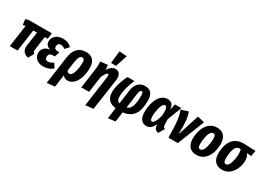

<svg xmlns="http://www.w3.org/2000/svg" viewBox="5 -1894 4407 3177"><g transform="rotate(30 2208.5 -305.5)"><path d="M454.1 -418 418 -163.1Q414.1 -134.3 419.4 -118.7Q424.8 -103 442.9 -90.8L384.8 16.1Q318.4 0 288.3 -40.8Q258.3 -81.5 268.1 -151.9L306.2 -418H234.9L175.8 0H27.8L86.9 -418Q63 -418 39.1 -409.2L25.9 -514.2Q64 -530.8 119.1 -530.8H525.9L508.8 -418Z M669.9 16.1Q590.8 16.1 540.8 -25.9Q490.7 -67.9 490.7 -139.2Q490.7 -197.8 529.3 -236.8Q567.9 -275.9 639.2 -283.2Q543.9 -306.6 543.9 -390.1Q543.9 -458.5 596.9 -503.2Q649.9 -547.9 735.8 -547.9Q837.4 -547.9 898.9 -481.9L832 -410.2Q789.6 -442.9 750 -442.9Q720.2 -442.9 704.6 -425Q689 -407.2 689 -378.9Q689 -321.8 749 -321.8H789.1L758.8 -224.1H722.2Q681.6 -224.1 662.4 -204.1Q643.1 -184.1 643.1 -149.9Q643.1 -122.1 657.5 -106.9Q671.9 -91.8 699.7 -91.8Q746.1 -91.8 801.8 -131.8L853 -49.8Q780.8 16.1 669.9 16.1Z M1173.3 -547.9Q1261.7 -547.9 1309.1 -497.1Q1356.4 -446.3 1356.4 -348.1Q1356.4 -293 1347.7 -240.2Q1338.9 -187.5 1320.6 -140.9Q1302.2 -94.2 1276.6 -59.1Q1251 -23.9 1214.8 -3.4Q1178.7 17.1 1136.7 17.1Q1077.1 17.1 1044.4 -28.8L1011.7 206.1L861.3 222.2L934.6 -303.2Q951.2 -423.3 1011.5 -485.6Q1071.8 -547.9 1173.3 -547.9ZM1106.4 -95.2Q1132.8 -95.2 1153.3 -122.1Q1173.8 -148.9 1185.1 -191.2Q1196.3 -233.4 1201.9 -277.3Q1207.5 -321.3 1207.5 -362.8Q1207.5 -403.3 1196.5 -420.7Q1185.5 -438 1162.6 -438Q1131.3 -438 1111.6 -403.8Q1091.8 -369.6 1081.5 -293.9L1058.6 -129.9Q1076.2 -95.2 1106.4 -95.2Z M1643.6 -833 1788.1 -821.8 1713.4 -596.2H1618.2ZM1598.1 222.2 1680.2 -366.2Q1687 -414.1 1662.1 -414.1Q1645 -414.1 1627 -387.2Q1608.9 -360.4 1585.4 -306.2L1542.5 0H1394.5L1447.3 -381.8Q1457 -453.6 1451.2 -526.9L1586.4 -542Q1598.6 -506.3 1596.2 -450.2Q1657.7 -547.9 1735.4 -547.9Q1790.5 -547.9 1817.4 -505.4Q1844.2 -462.9 1833.5 -390.1L1746.1 206.1Z M2302.2 -547.9Q2460.4 -547.9 2459 -356Q2458.5 -307.1 2453.9 -266.6Q2449.2 -226.1 2438.5 -184.3Q2427.7 -142.6 2408.2 -110.4Q2388.7 -78.1 2360.4 -51.3Q2332 -24.4 2289.8 -7.3Q2247.6 9.8 2193.8 15.1L2168 205.1L2029.8 222.2L2058.1 15.1Q1873 -7.3 1873 -189Q1873 -261.7 1898.7 -351.8Q1924.3 -441.9 1970.2 -530.8H2103Q2017.1 -338.9 2017.1 -189Q2017.1 -141.1 2030 -117.7Q2043 -94.2 2073.2 -87.9L2109.9 -356.9Q2123 -447.3 2171.9 -497.6Q2220.7 -547.9 2302.2 -547.9ZM2293 -444.8Q2274.4 -444.8 2263.4 -425.8Q2252.4 -406.7 2246.1 -356L2209 -88.9Q2243.7 -94.7 2267.3 -122.3Q2291 -149.9 2302 -193.6Q2313 -237.3 2316.9 -278.1Q2320.8 -318.8 2320.8 -369.1Q2320.8 -413.1 2314.5 -429Q2308.1 -444.8 2293 -444.8Z M2732.9 -547.9Q2847.2 -547.9 2850.1 -405.8L2877.9 -530.8H2999L2895 -258.8L2898.9 -147.9Q2900.4 -125 2909.7 -113.3Q2918.9 -101.6 2937 -96.2L2872.1 16.1Q2834 10.7 2812.7 -13.2Q2791.5 -37.1 2790 -79.1V-105Q2762.2 -45.4 2726.6 -14.6Q2690.9 16.1 2641.1 16.1Q2576.7 16.1 2539.8 -32.2Q2502.9 -80.6 2502.9 -172.9Q2502.9 -224.6 2510.5 -275.4Q2518.1 -326.2 2535.6 -376Q2553.2 -425.8 2578.9 -463.6Q2604.5 -501.5 2644.3 -524.7Q2684.1 -547.9 2732.9 -547.9ZM2743.7 -437Q2721.2 -437 2702.6 -408.9Q2684.1 -380.9 2673.3 -339.1Q2662.6 -297.4 2656.7 -254.9Q2650.9 -212.4 2650.9 -178.2Q2650.9 -94.2 2688 -94.2Q2741.2 -94.2 2788.1 -273.9Q2790 -366.2 2779.8 -401.6Q2769.5 -437 2743.7 -437Z M3133.3 -544.9Q3188 -422.4 3173.3 -128.9L3307.6 -545.9L3441.4 -515.1L3238.8 0H3058.6Q3058.6 -392.1 2997.6 -501Z M3599.6 17.1Q3511.7 17.1 3463.1 -36.1Q3414.6 -89.4 3414.6 -190.9Q3414.6 -244.6 3424.3 -295.4Q3434.1 -346.2 3455.1 -392.3Q3476.1 -438.5 3506.1 -472.9Q3536.1 -507.3 3580.1 -527.6Q3624 -547.9 3676.8 -547.9Q3764.6 -547.9 3813 -494.4Q3861.3 -440.9 3861.3 -338.9Q3861.3 -294.9 3854.5 -252.2Q3847.7 -209.5 3834 -169.4Q3820.3 -129.4 3798.3 -95.7Q3776.4 -62 3748 -36.6Q3719.7 -11.2 3681.6 2.9Q3643.6 17.1 3599.6 17.1ZM3609.4 -94.2Q3636.7 -94.2 3657.7 -121.8Q3678.7 -149.4 3689.9 -192.1Q3701.2 -234.9 3706.8 -278.1Q3712.4 -321.3 3712.4 -360.8Q3712.4 -400.4 3700.9 -418.2Q3689.5 -436 3666.5 -436Q3644 -436 3626 -417.5Q3607.9 -398.9 3596.7 -370.4Q3585.4 -341.8 3577.9 -305.4Q3570.3 -269 3567.4 -235.1Q3564.5 -201.2 3564.5 -169.9Q3564.5 -129.9 3575.4 -112.1Q3586.4 -94.2 3609.4 -94.2Z M4088.4 17.1Q4000.5 17.1 3951.9 -36.1Q3903.3 -89.4 3903.3 -190.9Q3903.3 -224.1 3906.7 -256.3Q3910.2 -288.6 3918.9 -323.7Q3927.7 -358.9 3941.2 -389.4Q3954.6 -419.9 3976.6 -448Q3998.5 -476.1 4026.6 -495.8Q4054.7 -515.6 4094.2 -527.3Q4133.8 -539.1 4181.2 -539.1Q4244.1 -539.1 4416.5 -530.8L4395.5 -419.9L4310.5 -429.2Q4350.1 -381.8 4350.1 -311Q4350.1 -266.6 4340.6 -221.9Q4331.1 -177.2 4310.1 -133.8Q4289.1 -90.3 4259 -57.1Q4229 -23.9 4184.8 -3.4Q4140.6 17.1 4088.4 17.1ZM4098.1 -94.2Q4125.5 -94.2 4146.5 -121.8Q4167.5 -149.4 4178.7 -191.7Q4189.9 -233.9 4195.6 -276.1Q4201.2 -318.4 4201.2 -356Q4201.2 -404.3 4188.5 -434.1H4167.5Q4135.7 -434.1 4112.5 -412.6Q4089.4 -391.1 4076.9 -353.3Q4064.5 -315.4 4058.8 -272Q4053.2 -228.5 4053.2 -176.8Q4053.2 -133.3 4064.2 -113.8Q4075.2 -94.2 4098.1 -94.2Z"/></g></svg>

Font: Fira Sans Compressed
Style: Bold Italic
Weight: 700
Width: 3
Italic angle: -8°
Designer: Carrois Corporate & Edenspiekermann AG
Foundry: Carrois Corporate GbR & Edenspiekermann AG
Version: Version 4.203;PS 004.203;hotconv 1.0.88;makeotf.lib2.5.64775